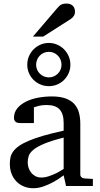

<svg xmlns="http://www.w3.org/2000/svg" viewBox="-20 -1026 549 1059"><path d="M331.1 -267.1Q263.7 -250 224.1 -233.4Q184.6 -216.8 164.3 -200Q144 -183.1 138.4 -165.8Q132.8 -148.4 132.8 -129.9Q132.8 -114.3 137.9 -99.4Q143.1 -84.5 152.6 -72.8Q162.1 -61 176 -54Q189.9 -46.9 208 -46.9Q228 -46.9 249.8 -54.2Q271.5 -61.5 289.6 -70.3Q310.5 -80.6 331.1 -94.2ZM344.2 0 331.1 -59.1Q304.7 -39.1 276.9 -23.4Q264.6 -16.6 251 -10.3Q237.3 -3.9 222.9 1.2Q208.5 6.3 193.6 9.3Q178.7 12.2 164.1 12.2Q136.7 12.2 113 2.9Q89.4 -6.3 71.8 -23.9Q54.2 -41.5 44.2 -66.4Q34.2 -91.3 34.2 -123Q34.2 -141.6 37.8 -158.2Q41.5 -174.8 52.7 -190.4Q64 -206.1 84.2 -220.5Q104.5 -234.9 137.5 -249Q170.4 -263.2 218 -277.1Q265.6 -291 331.1 -305.2V-348.1Q331.1 -398.4 308.6 -422.6Q286.1 -446.8 237.8 -446.8Q211.4 -446.8 192.9 -441.9Q174.3 -437 167 -434.1V-347.2H94.2Q87.4 -347.2 80.8 -348.1Q74.2 -349.1 68.8 -352.3Q63.5 -355.5 60.3 -361.1Q57.1 -366.7 57.1 -376Q57.1 -406.7 75.7 -429Q94.2 -451.2 124 -465.8Q153.8 -480.5 190.9 -487.3Q228 -494.1 265.1 -494.1Q311.5 -494.1 342 -482.9Q372.6 -471.7 390.4 -451.7Q408.2 -431.6 415.5 -404.3Q422.9 -377 422.9 -344.2V-64Q422.9 -54.7 429 -48.8Q435.1 -43 443.8 -42L492.2 -39.1V0ZM319.3 -668.9Q319.3 -683.6 314 -696.5Q308.6 -709.5 299.1 -719.2Q289.6 -729 276.9 -734.6Q264.2 -740.2 249.5 -740.2Q234.9 -740.2 221.9 -734.6Q209 -729 199.5 -719.2Q189.9 -709.5 184.6 -696.5Q179.2 -683.6 179.2 -668.9Q179.2 -654.8 184.6 -642.1Q189.9 -629.4 199.5 -619.9Q209 -610.4 221.9 -604.7Q234.9 -599.1 249.5 -599.1Q264.2 -599.1 276.9 -604.7Q289.6 -610.4 299.1 -619.9Q308.6 -629.4 314 -642.1Q319.3 -654.8 319.3 -668.9ZM368.2 -668.9Q368.2 -644.5 358.9 -623Q349.6 -601.6 333.5 -585.4Q317.4 -569.3 295.9 -560.1Q274.4 -550.8 249.5 -550.8Q224.6 -550.8 202.9 -560.1Q181.2 -569.3 165 -585.4Q148.9 -601.6 139.6 -623Q130.4 -644.5 130.4 -668.9Q130.4 -693.8 139.6 -715.6Q148.9 -737.3 165 -753.7Q181.2 -770 202.9 -779.5Q224.6 -789.1 249.5 -789.1Q274.4 -789.1 295.9 -779.5Q317.4 -770 333.5 -753.7Q349.6 -737.3 358.9 -715.6Q368.2 -693.8 368.2 -668.9ZM393.6 -961.4Q393.6 -947.8 387 -938Q380.4 -928.2 370.6 -921.4L218.3 -824.2H161.6L294.4 -979.5Q300.3 -985.8 305.2 -991Q310.1 -996.1 315.9 -999.5Q321.8 -1002.9 329.3 -1004.6Q336.9 -1006.3 347.7 -1006.3Q360.8 -1006.3 369.6 -1002.2Q378.4 -998 383.8 -991.7Q389.2 -985.4 391.4 -977.3Q393.6 -969.2 393.6 -961.4Z"/></svg>

Font: Charis SIL APac
Style: Regular
Weight: 400
Foundry: SIL International
Version: Version 5.000